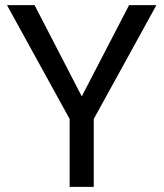

<svg xmlns="http://www.w3.org/2000/svg" viewBox="-20 -731 641 751"><path d="M115.2 -710.9 299.8 -354 484.9 -710.9H591.8L346.7 -265.6V0H252.4V-265.6L7.3 -710.9Z"/></svg>

Font: Vazirmatn RD UI
Style: Regular
Weight: 400
Designer: Saber Rastikerdar
Foundry: Saber Rastikerdar
Version: Version 33.003